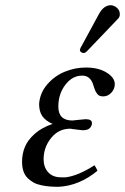

<svg xmlns="http://www.w3.org/2000/svg" viewBox="-20 -699 476 731"><path d="M146 -92.8Q146 -62.5 163.1 -43.5Q180.2 -24.4 210.9 -23.9H231Q278.3 -30.3 339.8 -69.8Q346.2 -60.5 351.1 -48.8Q281.7 8.3 203.1 12.2Q184.6 12.2 169.4 11Q154.3 9.8 137.5 6.3Q120.6 2.9 108.2 -3.9Q95.7 -10.7 85.2 -21Q74.7 -31.2 69.3 -46.9Q64 -62.5 64 -83Q64 -112.8 74.5 -138.9Q85 -165 111.8 -189.2Q138.7 -213.4 180.2 -227.1Q153.3 -239.3 141.1 -256.8Q128.9 -274.4 128.9 -303.2Q131.8 -345.2 159.9 -377.7Q188 -410.2 226.8 -426Q265.6 -441.9 307.1 -441.9Q355 -441.9 386 -422.6Q417 -403.3 417 -378.9Q417 -359.9 403.8 -345.9Q390.6 -332 373 -332Q365.2 -332 359.4 -334.2Q353.5 -336.4 349.1 -343Q344.7 -349.6 343.3 -352.3Q341.8 -355 338.1 -366.2Q334.5 -377.4 334 -378.9Q322.8 -411.1 293 -411.1Q255.4 -411.1 228.8 -376.2Q202.1 -341.3 202.1 -293Q202.1 -240.2 255.9 -240.2Q257.3 -240.2 279.1 -242.7Q300.8 -245.1 305.2 -245.1H307.1Q330.1 -245.1 330.1 -230Q330.1 -220.2 322.3 -211.7Q314.5 -203.1 294.9 -203.1Q291.5 -203.1 275.6 -205.3Q259.8 -207.5 253.9 -208Q251 -209 247.1 -209Q203.1 -209 174.6 -173.6Q146 -138.2 146 -92.8ZM356.9 -646Q375 -679.2 402.8 -679.2Q416 -677.7 425.8 -668.7Q435.5 -659.7 436 -647.9V-640.1Q434.1 -631.3 426.8 -625L312 -504.9Q304.2 -497.1 298.8 -497.1Q293.5 -497.1 288.8 -500.5Q284.2 -503.9 284.2 -508.8V-509.8Q286.1 -511.7 286.1 -516.1Q288.1 -520 289.1 -521Z"/></svg>

Font: Common Serif News
Style: Italic
Weight: 450
Italic angle: -12°
Designer: Philipp H. Poll, Khaled Hosny
Foundry: Stefan Peev, Context Ltd.
Version: Version 1.026